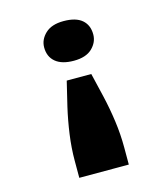

<svg xmlns="http://www.w3.org/2000/svg" viewBox="-109 -627 786 899"><g transform="rotate(-15 284.0 -177.0)"><path d="M344 -268Q357 -214 371.5 -152Q386 -90 395 -25Q404 40 404 104V187H164V104Q164 43 173 -22Q182 -87 196.5 -149.5Q211 -212 225 -268ZM282 -541Q342 -541 371.5 -515.5Q401 -490 401 -445Q401 -407 371 -378Q341 -349 282 -349Q224 -349 193.5 -374.5Q163 -400 163 -445Q163 -483 193.5 -512Q224 -541 282 -541Z"/></g></svg>

Font: Lexend Peta ExtraBold
Style: Regular
Weight: 800
Version: Version 1.007